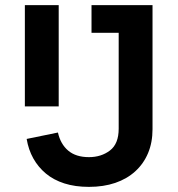

<svg xmlns="http://www.w3.org/2000/svg" viewBox="-20 -718 693 749"><path d="M575 -698V-214Q575 -162 557.5 -120.5Q540 -79 507.5 -49.5Q475 -20 429.5 -4.5Q384 11 327 11Q273 11 231 -2.5Q189 -16 159 -41Q129 -66 110 -100Q91 -134 84 -176L206 -201Q216 -156 246 -130.5Q276 -105 327 -105Q375 -105 409 -131Q443 -157 443 -216V-590H337V-698ZM77 -698H209V-303H77Z"/></svg>

Font: IBM Plex Sans Arabic SemiBold
Style: Regular
Weight: 600
Designer: Mike Abbink, Paul van der Laan, Pieter van Rosmalen, Wael Morcos, Khajak Apelian
Foundry: Bold Monday
Version: Version 1.1